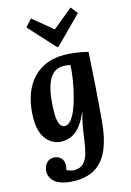

<svg xmlns="http://www.w3.org/2000/svg" viewBox="-153 -862 825 1206"><g transform="rotate(-15 260.0 -258.5)"><path d="M182 271Q145 271 115 264.5Q85 258 63.5 245Q42 232 30.5 212.5Q19 193 19 168Q19 153 26 136Q33 119 47.5 107Q62 95 86 95Q113 95 131 112Q149 129 149 158Q149 174 143 188Q148 195 164 200Q180 205 191 205Q231 205 253 182.5Q275 160 285.5 121Q296 82 302 33Q309 -20 316.5 -59Q324 -98 336 -138H335Q316 -94 296 -65Q276 -36 254.5 -19.5Q233 -3 210.5 4Q188 11 165 11Q129 11 97.5 -8.5Q66 -28 46.5 -68.5Q27 -109 27 -171Q27 -240 43.5 -301.5Q60 -363 95.5 -410Q131 -457 186 -484Q241 -511 317 -511Q345 -511 387.5 -505.5Q430 -500 470 -490Q468 -454 464.5 -396.5Q461 -339 456.5 -273Q452 -207 447 -145.5Q442 -84 438 -40Q430 54 402.5 124Q375 194 321.5 232.5Q268 271 182 271ZM206 -78Q228 -78 247 -100.5Q266 -123 281.5 -161.5Q297 -200 309 -247.5Q321 -295 329 -344.5Q337 -394 339 -439Q333 -441 319.5 -443Q306 -445 293 -445Q259 -445 234 -426.5Q209 -408 193.5 -372Q178 -336 170.5 -284.5Q163 -233 163 -166Q163 -139 168.5 -119Q174 -99 184 -88.5Q194 -78 206 -78ZM287 -570 133 -739 175 -786 302 -681H303L433 -788L469 -743L297 -570Z"/></g></svg>

Font: Lora
Style: Italic
Weight: 400
Italic angle: -3°
Designer: Olga Karpushina, Alexei Vanyashin (Cyrillic)
Foundry: Cyreal
Version: Version 3.008